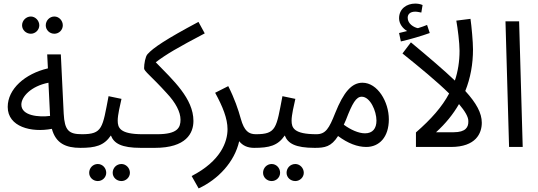

<svg xmlns="http://www.w3.org/2000/svg" viewBox="-20 -819 2998 1070"><path d="M283 -631C309 -631 330 -652 330 -678C330 -704 309 -727 283 -727C256 -727 235 -704 235 -678C235 -652 256 -631 283 -631ZM152 -631C177 -631 199 -652 199 -678C199 -704 177 -727 152 -727C125 -727 103 -704 103 -678C103 -652 125 -631 152 -631ZM428 5C463 5 477 -13 477 -35C477 -57 465 -71 437 -71C363 -71 340 -92 335 -186L319 -516H243L247 -438C119 -408 23 -323 23 -223C23 -112 155 -79 269 -101C291 -20 347 5 428 5ZM99 -236C99 -280 153 -339 250 -358L259 -173C198 -165 99 -173 99 -236Z M427 5C512 5 559 -7 598 -64C615 -20 656 5 765 5C801 5 815 -13 815 -35C815 -57 803 -71 775 -71C648 -71 636 -107 636 -147C636 -179 649 -232 657 -268L585 -283C551 -106 552 -71 437 -71ZM657 190C682 190 704 169 704 144C704 117 682 95 657 95C629 95 608 117 608 144C608 169 629 190 657 190ZM525 190C551 190 572 169 572 144C572 117 551 95 525 95C498 95 477 117 477 144C477 169 498 190 525 190Z M765 5H843C1018 5 1058 -77 1058 -145C1058 -270 945 -372 848 -472C907 -517 971 -554 1121 -633L1086 -697C904 -600 833 -552 802 -517C790 -504 783 -463 783 -438C783 -422 822 -396 909 -300C959 -247 986 -195 986 -152C986 -108 970 -71 856 -71H775Z M1087 231C1195 181 1287 84 1313 -32C1332 -8 1359 5 1396 5C1432 5 1446 -13 1446 -35C1446 -57 1434 -71 1406 -71C1366 -71 1341 -89 1322 -157C1308 -208 1287 -270 1252 -339L1179 -302C1221 -225 1248 -159 1248 -99C1248 -29 1211 78 1048 162Z M1396 5C1481 5 1528 -7 1567 -64C1584 -20 1625 5 1734 5C1770 5 1784 -13 1784 -35C1784 -57 1772 -71 1744 -71C1617 -71 1605 -107 1605 -147C1605 -179 1618 -232 1626 -268L1554 -283C1520 -106 1521 -71 1406 -71ZM1626 190C1651 190 1673 169 1673 144C1673 117 1651 95 1626 95C1598 95 1577 117 1577 144C1577 169 1598 190 1626 190ZM1494 190C1520 190 1541 169 1541 144C1541 117 1520 95 1494 95C1467 95 1446 117 1446 144C1446 169 1467 190 1494 190Z M1734 5C1790 5 1826 -1 1864 -61C1919 -20 1972 0 2021 0C2094 0 2147 -55 2147 -154C2147 -252 2084 -358 2000 -358C1940 -358 1895 -306 1848 -189C1814 -103 1795 -71 1743 -71ZM1908 -151C1944 -245 1965 -280 1996 -280C2043 -280 2078 -200 2078 -147C2078 -103 2057 -76 2014 -76C1978 -76 1934 -96 1896 -124C1900 -132 1904 -141 1908 -151Z M2214 -588C2263 -599 2331 -619 2375 -635L2360 -680C2346 -674 2328 -668 2309 -662C2287 -666 2252 -686 2252 -720C2252 -740 2266 -754 2294 -754C2306 -754 2316 -751 2328 -749L2335 -791C2322 -797 2306 -799 2294 -799C2246 -799 2204 -770 2204 -717C2204 -686 2225 -660 2249 -646C2236 -643 2223 -640 2204 -635ZM2541 -536C2541 -476 2532 -421 2515 -370C2453 -429 2372 -498 2270 -583L2223 -521C2320 -443 2415 -365 2483 -298C2444 -224 2383 -155 2298 -81V0H2493C2633 0 2665 -77 2665 -135C2665 -189 2635 -244 2573 -312C2602 -384 2616 -462 2616 -544C2616 -585 2608 -673 2602 -714L2523 -704C2531 -660 2541 -580 2541 -536ZM2410 -82C2463 -130 2505 -182 2538 -239C2571 -200 2591 -167 2590 -143C2591 -111 2576 -82 2508 -82Z M2817 0H2893L2873 -700H2797Z"/></svg>

Font: Noto Sans Arabic UI Cn
Style: Regular
Weight: 400
Width: 3
Designer: Monotype Design Team, Nadine Chahine and Nizar Qandah
Foundry: Monotype Imaging Inc.
Version: Version 2.010